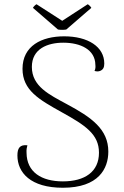

<svg xmlns="http://www.w3.org/2000/svg" viewBox="-20 -872 586 904"><path d="M292 -733 410 -835C407 -841 399 -849 393 -852L273 -774L152 -852C146 -849 138 -841 135 -835L253 -733C265 -731 280 -731 292 -733ZM276 12C445 12 490 -79 490 -158C490 -263 412 -319 294 -382C213 -426 130 -465 130 -557C130 -643 205 -671 278 -671C360 -671 428 -638 429 -567C430 -558 430 -548 425 -538C435 -535 443 -535 451 -538C466 -544 471 -555 471 -573C471 -652 394 -701 282 -701C176 -701 86 -656 86 -548C86 -447 164 -403 270 -344C382 -282 446 -240 446 -153C446 -63 379 -18 276 -18C175 -18 106 -62 105 -152C104 -168 106 -177 109 -188C73 -192 62 -174 62 -140C62 -59 124 12 276 12Z"/></svg>

Font: Arima Koshi ExtraLight
Style: Regular
Weight: 275
Designer: Joana Correia and Natanael Gama
Foundry: NDISCOVER
Version: Version 1.019;PS 001.019;hotconv 1.0.88;makeotf.lib2.5.64775